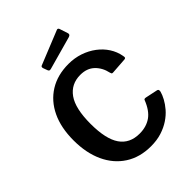

<svg xmlns="http://www.w3.org/2000/svg" viewBox="-267 -1104 1254 1254"><g transform="rotate(-45 359.5 -477.0)"><path d="M381 -752Q436 -752 485 -735.5Q534 -719 573 -689.5Q612 -660 637 -621Q662 -582 670 -537Q673 -523 670.5 -519Q668 -515 660 -514L546 -506Q538 -506 536 -509.5Q534 -513 532 -520Q520 -576 483 -611.5Q446 -647 385 -647Q300 -647 253 -581Q206 -515 206 -373Q206 -233 251.5 -167Q297 -101 388 -101Q450 -101 494 -131.5Q538 -162 566 -234Q569 -242 584 -239L669 -221Q673 -220 676.5 -216Q680 -212 678 -199Q672 -176 657 -148Q642 -120 618 -92Q594 -64 559.5 -41Q525 -18 481 -4Q437 10 382 10Q280 10 205.5 -38Q131 -86 91 -172.5Q51 -259 51 -375Q51 -492 91 -576Q131 -660 205 -706Q279 -752 381 -752ZM501 -955 520 -897Q526 -880 506 -874L276 -810Q267 -808 262.5 -810Q258 -812 255 -820L244 -850Q240 -864 250 -868L485 -963Q496 -967 501 -955Z"/></g></svg>

Font: Libre Franklin SemiBold
Style: Regular
Weight: 600
Designer: Pablo Impallari, Rodrigo Fuenzalida, Nhung Nguyen
Foundry: Impallari Type
Version: Version 3.000